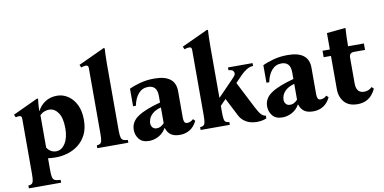

<svg xmlns="http://www.w3.org/2000/svg" viewBox="-89 -1060 3107 1554"><g transform="rotate(-10 1464.5 -283.0)"><path d="M300 201V224H35V201Q52 200 62 194Q72 188 76 169.5Q80 151 80 114V-340Q80 -355 74.5 -360Q69 -365 58 -365Q46 -365 30 -361L20 -384L228 -481L234 -475Q232 -466 229.5 -437Q227 -408 227 -378H229Q248 -419 289.5 -447Q331 -475 389 -475Q437 -475 478.5 -447.5Q520 -420 545 -369Q570 -318 570 -246Q570 -174 545 -124.5Q520 -75 479.5 -44Q439 -13 391 1Q343 15 297 15Q277 15 260.5 14Q244 13 230 11V114Q230 151 235 169.5Q240 188 255.5 194Q271 200 300 201ZM306 -33Q350 -33 380 -79.5Q410 -126 410 -203Q410 -290 380 -332.5Q350 -375 306 -375Q287 -375 267 -367.5Q247 -360 230 -343V-77Q258 -33 306 -33Z M832 -110Q832 -73 837 -54.5Q842 -36 855 -30Q868 -24 892 -23V0H637V-23Q654 -24 664 -30Q674 -36 678 -54.5Q682 -73 682 -110V-649Q682 -664 676.5 -669Q671 -674 660 -674Q652 -674 642.5 -672Q633 -670 622 -666L612 -689L830 -790L836 -784Q835 -769 833.5 -737.5Q832 -706 832 -658Z M1061 15Q1006 15 979.5 -18Q953 -51 953 -94Q953 -160 1013.5 -201Q1074 -242 1201 -276V-329Q1201 -376 1181.5 -396.5Q1162 -417 1127 -417Q1079 -417 1047.5 -381Q1016 -345 1004 -284H981V-428Q1015 -445 1069.5 -460Q1124 -475 1188 -475Q1361 -475 1361 -341V-123Q1361 -100 1367 -87.5Q1373 -75 1391 -75Q1401 -75 1413.5 -79.5Q1426 -84 1440 -97L1456 -81Q1434 -35 1398 -12.5Q1362 10 1316 10Q1267 10 1240.5 -9.5Q1214 -29 1203 -66H1201Q1178 -26 1140 -5.5Q1102 15 1061 15ZM1139 -75Q1159 -75 1174.5 -84.5Q1190 -94 1201 -106V-236Q1155 -223 1131.5 -202Q1108 -181 1100.5 -160Q1093 -139 1093 -125Q1093 -104 1105 -89.5Q1117 -75 1139 -75Z M1681 -110Q1681 -73 1684.5 -54.5Q1688 -36 1698 -30Q1708 -24 1726 -23V0H1486V-23Q1503 -24 1513 -30Q1523 -36 1527 -54.5Q1531 -73 1531 -110V-649Q1531 -664 1525.5 -669Q1520 -674 1509 -674Q1501 -674 1491.5 -672Q1482 -670 1471 -666L1461 -689L1679 -790L1685 -784Q1684 -769 1682.5 -737.5Q1681 -706 1681 -658V-231H1683L1809 -361Q1823 -375 1830 -384.5Q1837 -394 1837 -404Q1837 -413 1829.5 -424Q1822 -435 1792 -437V-460H1994V-437Q1964 -435 1939 -419Q1914 -403 1895 -384L1837 -324L1950 -103Q1974 -56 1991.5 -39.5Q2009 -23 2026 -23V0Q1993 15 1947 15Q1896 15 1859.5 -6Q1823 -27 1805 -62L1728 -212L1681 -164Z M2157 15Q2102 15 2075.5 -18Q2049 -51 2049 -94Q2049 -160 2109.5 -201Q2170 -242 2297 -276V-329Q2297 -376 2277.5 -396.5Q2258 -417 2223 -417Q2175 -417 2143.5 -381Q2112 -345 2100 -284H2077V-428Q2111 -445 2165.5 -460Q2220 -475 2284 -475Q2457 -475 2457 -341V-123Q2457 -100 2463 -87.5Q2469 -75 2487 -75Q2497 -75 2509.5 -79.5Q2522 -84 2536 -97L2552 -81Q2530 -35 2494 -12.5Q2458 10 2412 10Q2363 10 2336.5 -9.5Q2310 -29 2299 -66H2297Q2274 -26 2236 -5.5Q2198 15 2157 15ZM2235 -75Q2255 -75 2270.5 -84.5Q2286 -94 2297 -106V-236Q2251 -223 2227.5 -202Q2204 -181 2196.5 -160Q2189 -139 2189 -125Q2189 -104 2201 -89.5Q2213 -75 2235 -75Z M2909 -102 2925 -86Q2914 -61 2895 -38Q2876 -15 2846.5 0Q2817 15 2774 15Q2703 15 2666 -27Q2629 -69 2629 -135V-407H2569V-460H2629V-595L2784 -610Q2781 -572 2780 -535Q2779 -498 2779 -460H2909V-407H2819Q2779 -407 2779 -367V-155Q2779 -75 2844 -75Q2882 -75 2909 -102Z"/></g></svg>

Font: Bona Nova
Style: Bold
Weight: 700
Designer: Mateusz Machalski
Foundry: Capitalics
Version: Version 4.001; ttfautohint (v1.8.3)